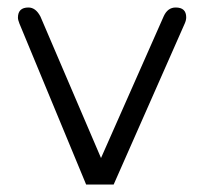

<svg xmlns="http://www.w3.org/2000/svg" viewBox="-20 -487 549 517"><path d="M420.9 -443.4Q431.6 -466.8 453.1 -466.8Q481.4 -466.8 481.4 -440.4Q481.4 -432.6 477.5 -423.8L286.1 9.8H211.9L32.2 -423.8Q28.3 -433.6 28.3 -439.5Q28.3 -466.8 56.6 -466.8Q76.2 -466.8 88.9 -442.4L252 -61.5Z"/></svg>

Font: Jura
Style: Medium
Weight: 500
Version: Version 2.6.1